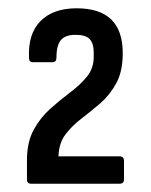

<svg xmlns="http://www.w3.org/2000/svg" viewBox="-20 -795 365 463"><path d="M55 -352Q45 -352 45 -362V-408Q45 -452 61 -481.5Q77 -511 101 -532.5Q125 -554 149 -572Q173 -590 189.5 -610Q206 -630 206 -658V-668Q206 -690 196.5 -700.5Q187 -711 162 -711Q137 -711 126.5 -698Q116 -685 116 -655Q116 -645 106 -645H60Q50 -645 50 -655Q47 -713 77.5 -744Q108 -775 165 -775Q276 -775 276 -667Q276 -623 260.5 -594.5Q245 -566 222.5 -546.5Q200 -527 177 -509.5Q154 -492 138 -471Q122 -450 121 -418H268Q279 -418 279 -407V-362Q279 -352 268 -352Z"/></svg>

Font: Sofia Sans Condensed Medium
Style: Regular
Weight: 500
Designer: Botio Nikoltchev, Ani Petrova
Foundry: lettersoup
Version: Version 4.101; ttfautohint (v1.8.4.7-5d5b)